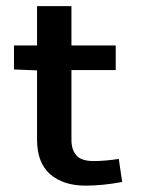

<svg xmlns="http://www.w3.org/2000/svg" viewBox="-20 -582 478 610"><path d="M207 -562.5V-437.5H347.7V-359.4H207V-136.7Q207 -106.4 222.7 -88.4Q238.3 -70.3 277.3 -70.3Q313.5 -70.3 357.4 -77.1L368.2 -3.9Q306.6 7.8 252 7.8Q181.6 7.8 139.6 -28.3Q97.7 -64.5 97.7 -138.7V-358.4L24.4 -361.3V-437.5H97.7V-562.5Z"/></svg>

Font: Sudo Var
Style: Regular
Weight: 400
Monospace: yes
Designer: Jens Kutilek
Foundry: Jens Kutilek
Version: Version 0.065;FEAKit 1.0